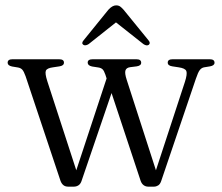

<svg xmlns="http://www.w3.org/2000/svg" viewBox="-20 -688 828 716"><path d="M256 8H233.5Q213.5 8 205.5 -14L75.5 -403.5Q69 -422 62.8 -428.5Q56.5 -435 46 -436.5L25 -440Q8.5 -443.5 8.5 -454Q8.5 -467 26 -467H200.5Q218.5 -467 218.5 -454.5Q218.5 -443 201.5 -440.5L178 -437Q155 -434 151 -424.2Q147 -414.5 156.5 -385L264.5 -53L377.5 -395.5L373 -409.5Q368 -424.5 362.2 -429.8Q356.5 -435 346 -436.5L323.5 -440Q307 -443.5 307 -454.5Q307 -467 325.5 -467H489Q506.5 -467 506.5 -454Q506.5 -443 489.5 -440.5L465.5 -437.5Q451 -435.5 447.8 -425.2Q444.5 -415 452.5 -390.5L561.5 -53L669.5 -382.5Q679 -412 675 -422.8Q671 -433.5 646 -437L623 -440.5Q605.5 -443 605.5 -454.5Q605.5 -467 623.5 -467H762.5Q780 -467 780 -454Q780 -443.5 763 -440.5L741.5 -437Q732 -435.5 725.2 -427Q718.5 -418.5 710.5 -394.5L581 -12.5Q577 -1 569.8 3.5Q562.5 8 554.5 8H532Q523.5 8 516 2.8Q508.5 -2.5 504.5 -13.5L396 -341L283.5 -11.5Q279.5 -1 272 3.5Q264.5 8 256 8ZM310.5 -523.5Q298.5 -516 290.5 -521Q282.5 -527 292 -538L384 -651.5Q399 -668 413 -668Q422 -668 428 -663.8Q434 -659.5 441 -651.5L533.5 -538Q542.5 -527.5 535 -521Q527 -515.5 515 -523.5L412.5 -604.5Z"/></svg>

Font: Fraunces 9pt S000 Light
Style: Regular
Weight: 300
Version: Version 1.000; ttfautohint (v1.8.3)